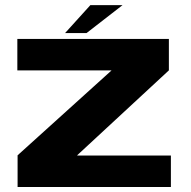

<svg xmlns="http://www.w3.org/2000/svg" viewBox="-20 -744 759 764"><path d="M50 0H660V-125H287.5V-126.5L652 -464V-589H49V-464H423.5V-463.5L50 -126ZM239 -612.5H324.5L467.5 -723.5H339.5Z"/></svg>

Font: Anybody Expanded
Style: Bold
Weight: 700
Width: 7
Designer: Tyler Finck
Foundry: Etcetera Type Company
Version: Version 1.113;gftools[0.9.25]